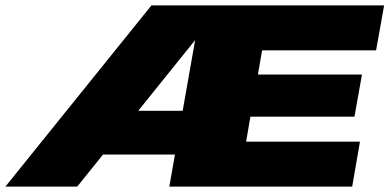

<svg xmlns="http://www.w3.org/2000/svg" viewBox="-35 -695 1450 715"><path d="M-15 0H252.5L737 -602L751 -675H529ZM225.5 -119.5H650L679 -282.5H306ZM595.5 0H1276.5L1305.5 -167.5H881.5L897.5 -260.5H1285L1313 -417.5H925.5L941 -507.5H1365.5L1395.5 -675H714.5Z"/></svg>

Font: Anybody Expanded Black
Style: Italic
Weight: 900
Width: 7
Italic angle: -10°
Version: Version 1.113;gftools[0.9.25]